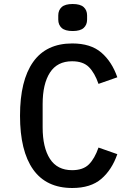

<svg xmlns="http://www.w3.org/2000/svg" viewBox="-20 -927 680 959"><path d="M80 -349Q80 -525 145.5 -617.5Q211 -710 341 -710Q433 -710 486 -664.5Q539 -619 566 -541L472 -508Q453 -563 424 -592Q395 -621 340 -621Q266 -621 229.5 -564.5Q193 -508 193 -407V-291Q193 -190 229.5 -133.5Q266 -77 340 -77Q395 -77 424 -106Q453 -135 472 -190L566 -157Q539 -79 486 -33.5Q433 12 341 12Q211 12 145.5 -80.5Q80 -173 80 -349ZM271 -829V-850Q271 -876 288 -891.5Q305 -907 343 -907Q381 -907 398 -891.5Q415 -876 415 -850V-829Q415 -803 398 -787.5Q381 -772 343 -772Q305 -772 288 -787.5Q271 -803 271 -829Z"/></svg>

Font: Writer Medium
Style: Regular
Weight: 500
Monospace: yes
Designer: Mike Abbink, Paul van der Laan, Pieter van Rosmalen
Foundry: Bold Monday
Version: Version 2.001 2020